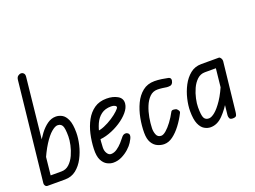

<svg xmlns="http://www.w3.org/2000/svg" viewBox="-114 -1029 1716 1291"><g transform="rotate(-20 744.5 -383.5)"><path d="M11 -26 88 -738Q90 -756 100.5 -764Q111 -772 122 -772Q133 -772 141 -763.5Q149 -755 147 -738L69 0H32Q22 0 16 -8Q10 -16 11 -26ZM336 -271Q336 -231 325 -184Q314 -137 292 -95Q270 -53 236.5 -26.5Q203 0 157 0H43L49 -59H153Q185 -59 208.5 -81Q232 -103 247 -136Q262 -169 269.5 -204Q277 -239 277 -265Q277 -323 267 -341.5Q257 -360 233 -360Q216 -360 189.5 -338Q163 -316 132 -267.5Q101 -219 69 -141L82 -273Q103 -313 128 -346Q153 -379 181.5 -399Q210 -419 242 -419Q265 -419 286.5 -407Q308 -395 322 -363Q336 -331 336 -271Z M503 5Q481 5 458.5 -6.5Q436 -18 421.5 -46.5Q407 -75 409 -127Q411 -180 422.5 -231Q434 -282 457 -324Q480 -366 516 -391Q552 -416 604 -416Q650 -416 682.5 -397Q715 -378 711 -341Q708 -312 683 -282.5Q658 -253 619.5 -228Q581 -203 537 -187.5Q493 -172 452 -172L462 -230Q491 -230 523 -243.5Q555 -257 584 -276Q613 -295 631.5 -312.5Q650 -330 651 -337Q652 -345 641.5 -350.5Q631 -356 615 -356Q572 -356 544 -335Q516 -314 500 -278.5Q484 -243 477 -200.5Q470 -158 469 -116Q468 -91 479.5 -73Q491 -55 507 -55Q529 -55 550 -69.5Q571 -84 588 -103Q605 -122 614 -134Q625 -149 638 -151.5Q651 -154 661 -146Q671 -139 668.5 -124Q666 -109 649 -83Q638 -65 615.5 -44.5Q593 -24 564 -9.5Q535 5 503 5Z M866 5Q842 5 818 -6Q794 -17 779 -43Q764 -69 764 -113Q764 -163 774 -216Q784 -269 805.5 -314.5Q827 -360 862 -388Q897 -416 947 -416Q971 -416 998.5 -412Q1026 -408 1043 -404Q1056 -401 1059 -391Q1062 -381 1056 -367Q1049 -352 1036.5 -350Q1024 -348 1013 -349Q1002 -351 982.5 -353.5Q963 -356 947 -356Q914 -356 891 -333Q868 -310 853.5 -274Q839 -238 832 -198.5Q825 -159 824 -125Q823 -100 832 -77.5Q841 -55 866 -55Q881 -55 901.5 -72.5Q922 -90 944 -119.5Q966 -149 984 -183Q989 -193 1002 -192Q1015 -191 1022 -188Q1028 -184 1034.5 -174.5Q1041 -165 1036 -156Q1015 -114 987 -77Q959 -40 928.5 -17.5Q898 5 866 5Z M1198 5Q1176 5 1154 -7.5Q1132 -20 1118 -52.5Q1104 -85 1104 -144Q1104 -184 1115 -231Q1126 -278 1148 -320Q1170 -362 1203.5 -389Q1237 -416 1283 -416H1393L1387 -356H1287Q1255 -356 1231.5 -334Q1208 -312 1193 -279Q1178 -246 1170.5 -211Q1163 -176 1163 -150Q1163 -92 1173 -73.5Q1183 -55 1207 -55Q1225 -55 1250.5 -75.5Q1276 -96 1307 -142Q1338 -188 1369 -266L1358 -134Q1326 -77 1286 -36Q1246 5 1198 5ZM1358 0Q1339 0 1334.5 -11Q1330 -22 1331 -32L1372 -416H1408Q1416 -416 1422.5 -405.5Q1429 -395 1428 -384L1390 -37Q1389 -25 1385 -12.5Q1381 0 1358 0Z"/></g></svg>

Font: Edu NSW ACT Foundation
Style: Regular
Weight: 400
Designer: Tina and Corey Anderson
Foundry: Google for Education
Version: Version 1.003